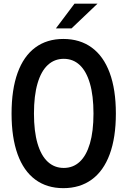

<svg xmlns="http://www.w3.org/2000/svg" viewBox="-20 -1006 688 1038"><path d="M42.5 -392.1Q42.5 -522 75.2 -612.3Q107.9 -702.6 170.7 -749Q233.4 -795.4 322.3 -795.4Q412.1 -795.4 475.8 -749Q539.6 -702.6 573 -612.3Q606.4 -522 606.4 -392.1Q606.4 -262.2 573 -171.9Q539.6 -81.5 475.8 -35.2Q412.1 11.2 322.3 11.2Q233.4 11.2 170.7 -35.2Q107.9 -81.5 75.2 -171.9Q42.5 -262.2 42.5 -392.1ZM485.4 -392.1Q485.4 -488.8 466.1 -554.9Q446.8 -621.1 410.9 -654.5Q375 -688 324.7 -688Q274.4 -688 238.3 -654.5Q202.1 -621.1 182.9 -554.9Q163.6 -488.8 163.6 -392.1Q163.6 -295.9 182.9 -230.2Q202.1 -164.6 238.3 -131.3Q274.4 -98.1 324.7 -98.1Q375 -98.1 410.9 -131.3Q446.8 -164.6 466.1 -230.2Q485.4 -295.9 485.4 -392.1ZM382.8 -986.3H507.3L366.7 -852.5H282.2Z"/></svg>

Font: Decalotype Medium
Style: Regular
Weight: 500
Designer: Alfredo Marco Pradil
Foundry: Alfredo Marco Pradil
Version: Version 1.0